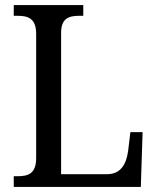

<svg xmlns="http://www.w3.org/2000/svg" viewBox="-20 -734 617 754"><path d="M34 0H533L540 -215H492L483 -140C476 -92 456 -50 401 -50H220V-605C220 -663 251 -672 293 -672H307V-714H34V-672H48C89 -672 122 -663 122 -601V-113C122 -51 89 -42 50 -42H34Z"/></svg>

Font: Noto Serif Georgian SemiCondensed
Style: Regular
Weight: 400
Width: 4
Designer: Monotype Design Team, Akaki Razmadze
Foundry: Google LLC
Version: Version 2.003